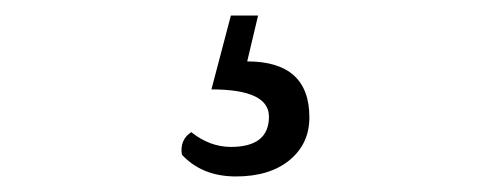

<svg xmlns="http://www.w3.org/2000/svg" viewBox="-20 -38 640 247"><path d="M298 41Q378 41 378 113Q378 147 352.5 168Q327 189 283.5 189Q240 189 214 161Q211 142 226 132Q250 151 277 151Q326 151 326 112Q326 77 252 77L277 -18H312Z"/></svg>

Font: Karma Light
Style: Regular
Weight: 300
Designer: Joana Correia
Foundry: Indian Type Foundry
Version: Version 1.202;PS 1.0;hotconv 1.0.78;makeotf.lib2.5.61930; tt